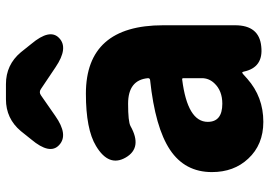

<svg xmlns="http://www.w3.org/2000/svg" viewBox="-150 -742 906 646"><g transform="rotate(-90 303.0 -419.0)"><path d="M216 14Q139 14 92 -37Q47 -85 47 -159Q47 -250 122 -300Q197 -350 357 -367Q363 -368 363 -374Q357 -441 277 -441Q217 -441 202 -433Q129 -392 96 -449Q63 -506 135 -549Q191 -583 311 -583Q541 -583 541 -323V-81Q541 0 470 7Q399 15 385 -52Q384 -57 381.5 -57Q379 -57 361 -40Q300 14 216 14ZM277 -124Q321 -124 346 -151Q363 -169 363 -193V-255Q363 -260 358 -259Q216 -241 216 -173Q216 -124 277 -124ZM236 -686Q172 -641 138 -673Q104 -704 157 -767L185 -802Q227 -852 292 -852H343Q408 -852 450 -802L478 -767Q531 -704 498 -673Q465 -641 400 -685L327 -734Q316 -742 305 -734Z"/></g></svg>

Font: Resource Han Rounded TW Heavy
Style: Regular
Weight: 900
Designer: Cyano Hao (round all glyphs); Ryoko NISHIZUKA 西塚涼子 (kana, bopomofo & ideographs); Paul D. Hunt (Latin, Greek & Cyrillic)
Foundry: Cyano Hao
Version: 0.990